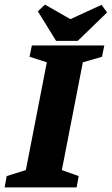

<svg xmlns="http://www.w3.org/2000/svg" viewBox="-39 -812 484 832"><path d="M-19 0 -10 -49 73 -75 164 -542 89 -566 99 -615H413L403 -566L320 -542L229 -75L302 -49L293 0ZM204 -635 125 -763 156 -792 266 -729 401 -791 425 -758 298 -635Z"/></svg>

Font: Manuale ExtraBold
Style: Italic
Weight: 800
Italic angle: -11°
Designer: Eduardo Tunni / Pablo Cosgaya
Foundry: Eduardo Tunni / Pablo Cosgaya
Version: Version 1.002